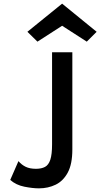

<svg xmlns="http://www.w3.org/2000/svg" viewBox="-20 -1021 549 1051"><path d="M193 10Q159 10 113.5 1Q68 -8 36 -36L81 -139Q98 -119 120.5 -108Q143 -97 177 -97Q207 -97 226.5 -107.5Q246 -118 255.5 -147Q265 -176 265 -231V-735H376V-203Q376 -123 351 -76.5Q326 -30 284.5 -10Q243 10 193 10ZM185 -793 130 -847 320 -1001 509 -847 455 -793 320 -880Z"/></svg>

Font: Alata
Style: Regular
Weight: 400
Designer: Spyros Zevelakis, Eben Sorkin
Foundry: Spyros Zevelakis
Version: Version 1.005; ttfautohint (v1.8.4.7-5d5b)